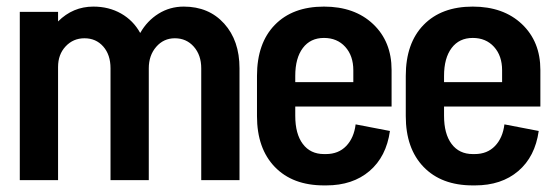

<svg xmlns="http://www.w3.org/2000/svg" viewBox="-20 -546 1678 582"><path d="M706 -339V0H590V-339Q590 -379 567.5 -404.5Q545 -430 510 -430Q476 -430 453.5 -404Q431 -378 431 -339V0H315V-339Q315 -380 293 -405Q271 -430 236 -430Q202 -430 179 -405.5Q156 -381 156 -343V0H40V-510H156V-481Q201 -526 263 -526Q310 -526 347 -505Q384 -484 405 -446Q426 -483 460.5 -504.5Q495 -526 537 -526Q613 -526 659.5 -474.5Q706 -423 706 -339Z M1167 -223H875V-195Q875 -140 898 -109.5Q921 -79 962 -79H968Q1006 -79 1029.5 -103.5Q1053 -128 1058 -169L1162 -149Q1151 -71 1100 -27.5Q1049 16 969 16H962Q867 16 813 -40Q759 -96 759 -194V-316Q759 -415 813 -470.5Q867 -526 962 -526Q1055 -526 1111 -473Q1167 -420 1167 -334ZM1051 -297V-333Q1051 -377 1026.5 -404Q1002 -431 962 -431Q921 -431 898 -400.5Q875 -370 875 -316V-297Z M1618 -223H1326V-195Q1326 -140 1349 -109.5Q1372 -79 1413 -79H1419Q1457 -79 1480.5 -103.5Q1504 -128 1509 -169L1613 -149Q1602 -71 1551 -27.5Q1500 16 1420 16H1413Q1318 16 1264 -40Q1210 -96 1210 -194V-316Q1210 -415 1264 -470.5Q1318 -526 1413 -526Q1506 -526 1562 -473Q1618 -420 1618 -334ZM1502 -297V-333Q1502 -377 1477.5 -404Q1453 -431 1413 -431Q1372 -431 1349 -400.5Q1326 -370 1326 -316V-297Z"/></svg>

Font: Akshar Medium
Style: Regular
Weight: 500
Designer: Tall Chai
Foundry: Tall Chai
Version: Version 1.000